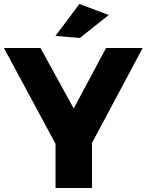

<svg xmlns="http://www.w3.org/2000/svg" viewBox="-25 -941 734 961"><path d="M-5.3 -700.6H177.7L344 -398L505.7 -700.6H689.1L354.9 -74.9H331.6ZM252.9 -307.6H435.6V0H252.9ZM372.3 -921.1 519.4 -865.9 374.6 -751 252.7 -761Z"/></svg>

Font: Alexandria
Style: Regular
Weight: 400
Designer: Mohamed Gaber
Foundry: Kief Type Foundry
Version: Version 5.100